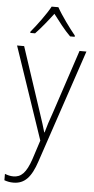

<svg xmlns="http://www.w3.org/2000/svg" viewBox="-65 -852 531 1081"><g transform="rotate(5 201.0 -312.0)"><path d="M220 -815H182C159 -772 108 -703 75 -664V-657H102C134 -690 173 -739 201 -776C230 -738 266 -690 300 -657H326V-664C297 -699 244 -771 220 -815ZM7 -580 184 -58 149 50C122 129 94 156 50 156C33 156 18 152 2 146V182C19 188 34 191 53 191C117 191 154 150 184 59L399 -580H360L242 -224C225 -177 213 -139 204 -106H202C195 -133 184 -165 164 -226L47 -580Z"/></g></svg>

Font: Noto Sans Tamil UI SemiCondensed ExtraLight
Style: Regular
Weight: 200
Width: 4
Designer: Jelle Bosma - Monotype Design Team
Foundry: Monotype Imaging Inc.
Version: Version 2.004